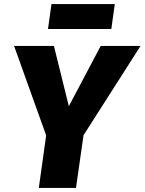

<svg xmlns="http://www.w3.org/2000/svg" viewBox="-20 -920 708 940"><path d="M525 -778 542 -900H232L215 -778ZM668 -695H473L317 -400L244 -695H49L206 -257L170 0H352L389 -258Z"/></svg>

Font: Fira Sans ExtraBold
Style: Italic
Weight: 800
Italic angle: -8°
Designer: bBox Type GmbH & Carrois Corporate GbR & Edenspiekermann AG
Foundry: bBox Type GmbH & Carrois Corporate GbR & Edenspiekermann AG
Version: Version 4.301;PS 004.301;hotconv 1.0.88;makeotf.lib2.5.64775